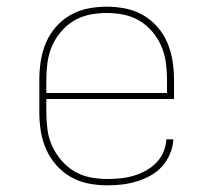

<svg xmlns="http://www.w3.org/2000/svg" viewBox="-20 -548 640 576"><path d="M301 8Q273 8 245 2.5Q217 -3 192.5 -17Q168 -31 149 -52.5Q130 -74 118.5 -100Q107 -126 102.5 -154Q98 -182 98 -210V-310Q98 -338 102.5 -366Q107 -394 118 -420Q129 -446 148 -467.5Q167 -489 191.5 -503Q216 -517 244 -522.5Q272 -528 300 -528Q328 -528 356 -522.5Q384 -517 408.5 -503Q433 -489 452 -467.5Q471 -446 482 -420Q493 -394 497.5 -366Q502 -338 502 -310V-251H119V-210Q119 -184 122.5 -158.5Q126 -133 136.5 -110Q147 -87 164 -67Q181 -47 203 -34Q225 -21 250.5 -16Q276 -11 301 -11Q321 -11 341 -13Q361 -15 380 -20.5Q399 -26 416.5 -35.5Q434 -45 448 -59Q462 -73 470 -91.5Q478 -110 479 -130H500Q499 -108 490 -86.5Q481 -65 466 -48.5Q451 -32 431 -21Q411 -10 389.5 -3.5Q368 3 346 5.5Q324 8 301 8ZM119 -269H481V-310Q481 -336 477.5 -361Q474 -386 464 -409.5Q454 -433 437 -453Q420 -473 398 -486Q376 -499 351 -504Q326 -509 300 -509Q274 -509 249 -504Q224 -499 202 -486Q180 -473 163 -453Q146 -433 136 -409.5Q126 -386 122.5 -361Q119 -336 119 -310Z"/></svg>

Font: Iosevka HT Thin Extended
Style: Regular
Weight: 100
Width: 7
Monospace: yes
Designer: Belleve Invis
Foundry: Belleve Invis
Version: Version 32.3.0; ttfautohint (v1.8.4)